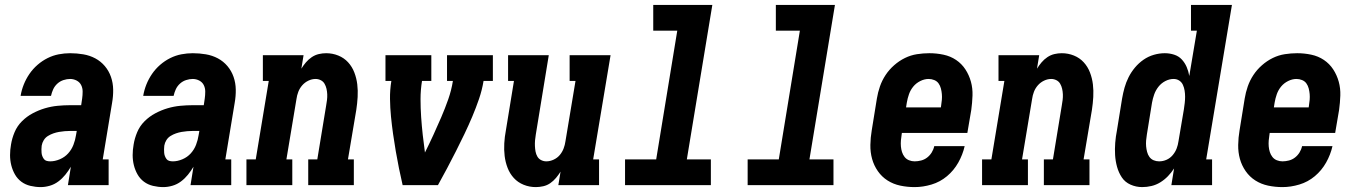

<svg xmlns="http://www.w3.org/2000/svg" viewBox="-20 -755 5540 783"><path d="M146 8Q125 8 104 3Q83 -2 67 -14Q51 -26 41 -43.5Q31 -61 26 -81Q21 -101 21 -122.5Q21 -144 25 -166Q29 -191 39.5 -216Q50 -241 69.5 -260.5Q89 -280 113.5 -293Q138 -306 163.5 -313.5Q189 -321 215 -323.5Q241 -326 266 -326H311L315 -353Q317 -367 317 -381.5Q317 -396 311 -408Q305 -420 292.5 -426.5Q280 -433 266 -433Q253 -433 239 -428.5Q225 -424 214 -414Q203 -404 197 -391Q191 -378 188 -364H64Q68 -388 77 -410.5Q86 -433 100 -453.5Q114 -474 133 -490.5Q152 -507 174 -518Q196 -529 219.5 -533.5Q243 -538 266 -538Q293 -538 319.5 -533.5Q346 -529 368.5 -517Q391 -505 407.5 -485.5Q424 -466 432.5 -441.5Q441 -417 441.5 -390Q442 -363 437 -335L399 -105H423V0H257L269 -75Q259 -58 246.5 -42.5Q234 -27 218 -15Q202 -3 183 2.5Q164 8 146 8Q146 8 146 8Q146 8 146 8ZM185 -97Q204 -97 224 -105.5Q244 -114 258 -129.5Q272 -145 279.5 -164.5Q287 -184 290 -204L293 -221H266Q255 -221 243.5 -220Q232 -219 220.5 -217Q209 -215 197.5 -211Q186 -207 175.5 -200.5Q165 -194 158.5 -183.5Q152 -173 150 -161Q149 -154 149 -146.5Q149 -139 149.5 -132Q150 -125 152.5 -118.5Q155 -112 159 -106.5Q163 -101 170 -99Q177 -97 185 -97Z M646 8Q625 8 604 3Q583 -2 567 -14Q551 -26 541 -43.5Q531 -61 526 -81Q521 -101 521 -122.5Q521 -144 525 -166Q529 -191 539.5 -216Q550 -241 569.5 -260.5Q589 -280 613.5 -293Q638 -306 663.5 -313.5Q689 -321 715 -323.5Q741 -326 766 -326H811L815 -353Q817 -367 817 -381.5Q817 -396 811 -408Q805 -420 792.5 -426.5Q780 -433 766 -433Q753 -433 739 -428.5Q725 -424 714 -414Q703 -404 697 -391Q691 -378 688 -364H564Q568 -388 577 -410.5Q586 -433 600 -453.5Q614 -474 633 -490.5Q652 -507 674 -518Q696 -529 719.5 -533.5Q743 -538 766 -538Q793 -538 819.5 -533.5Q846 -529 868.5 -517Q891 -505 907.5 -485.5Q924 -466 932.5 -441.5Q941 -417 941.5 -390Q942 -363 937 -335L899 -105H923V0H757L769 -75Q759 -58 746.5 -42.5Q734 -27 718 -15Q702 -3 683 2.5Q664 8 646 8Q646 8 646 8Q646 8 646 8ZM685 -97Q704 -97 724 -105.5Q744 -114 758 -129.5Q772 -145 779.5 -164.5Q787 -184 790 -204L793 -221H766Q755 -221 743.5 -220Q732 -219 720.5 -217Q709 -215 697.5 -211Q686 -207 675.5 -200.5Q665 -194 658.5 -183.5Q652 -173 650 -161Q649 -154 649 -146.5Q649 -139 649.5 -132Q650 -125 652.5 -118.5Q655 -112 659 -106.5Q663 -101 670 -99Q677 -97 685 -97Z M985 0V-105H1023L1076 -425H1052V-530H1218L1209 -475Q1217 -488 1227.5 -500.5Q1238 -513 1251.5 -522Q1265 -531 1280 -534.5Q1295 -538 1310 -538Q1336 -538 1359.5 -528.5Q1383 -519 1399.5 -501Q1416 -483 1425 -459.5Q1434 -436 1437 -411Q1440 -386 1438.5 -359.5Q1437 -333 1433 -307L1399 -105H1423V0H1237V-105H1274L1310 -324Q1310 -324 1310 -324Q1310 -324 1310 -324Q1312 -335 1313.5 -347Q1315 -359 1314.5 -370.5Q1314 -382 1311.5 -393Q1309 -404 1303.5 -413.5Q1298 -423 1288 -428Q1278 -433 1267 -433Q1252 -433 1237.5 -426Q1223 -419 1212.5 -407Q1202 -395 1196.5 -380.5Q1191 -366 1189 -351L1148 -105H1172V0Z M1622 0Q1614 -34 1607 -69Q1600 -104 1594 -138.5Q1588 -173 1583 -208.5Q1578 -244 1574.5 -279.5Q1571 -315 1570.5 -351.5Q1570 -388 1576 -425H1552V-530H1739V-425H1701Q1695 -388 1695 -351Q1695 -314 1697.5 -277.5Q1700 -241 1704 -205Q1708 -169 1713 -133Q1731 -169 1747.5 -205Q1764 -241 1779.5 -277Q1795 -313 1808 -350Q1821 -387 1827 -425H1803V-530H1990V-425H1952Q1946 -388 1933.5 -351.5Q1921 -315 1906 -279.5Q1891 -244 1874 -208.5Q1857 -173 1839.5 -138.5Q1822 -104 1803.5 -69Q1785 -34 1766 0Z M2165 8Q2139 8 2115.5 -1.5Q2092 -11 2075.5 -29Q2059 -47 2050 -70.5Q2041 -94 2038 -119Q2035 -144 2036.5 -170.5Q2038 -197 2043 -223L2076 -425H2052V-530H2218L2165 -206Q2163 -195 2162 -183Q2161 -171 2161.5 -159.5Q2162 -148 2164 -137Q2166 -126 2171.5 -116.5Q2177 -107 2187 -102Q2197 -97 2208 -97Q2223 -97 2238 -104Q2253 -111 2263 -123Q2273 -135 2278.5 -149.5Q2284 -164 2286 -179L2327 -425H2303V-530H2470L2399 -105H2423V0H2257L2266 -55Q2258 -42 2247.5 -29.5Q2237 -17 2224 -8Q2211 1 2195.5 4.5Q2180 8 2165 8Z M2529 0V-105H2656L2742 -630H2644V-735H2885L2781 -105H2879V0Z M3029 0V-105H3156L3242 -630H3144V-735H3385L3281 -105H3379V0Z M3710 8Q3680 8 3651.5 2Q3623 -4 3599.5 -19Q3576 -34 3560 -57Q3544 -80 3536.5 -107Q3529 -134 3529.5 -164Q3530 -194 3535 -223L3556 -353Q3560 -378 3568.5 -402.5Q3577 -427 3591.5 -449Q3606 -471 3626.5 -489Q3647 -507 3670.5 -518.5Q3694 -530 3719.5 -534Q3745 -538 3770 -538Q3799 -538 3827.5 -532Q3856 -526 3879 -510.5Q3902 -495 3917 -472Q3932 -449 3939.5 -422Q3947 -395 3946 -365.5Q3945 -336 3941 -307L3925 -213H3658L3657 -206Q3655 -194 3654 -182Q3653 -170 3654 -158Q3655 -146 3658.5 -135Q3662 -124 3669 -115Q3676 -106 3687 -101.5Q3698 -97 3710 -97Q3723 -97 3736.5 -100.5Q3750 -104 3761 -112.5Q3772 -121 3779.5 -133Q3787 -145 3790 -159H3914Q3906 -124 3888 -92Q3870 -60 3842 -36.5Q3814 -13 3779 -2.5Q3744 8 3710 8ZM3675 -317H3817L3818 -324Q3820 -336 3821 -348Q3822 -360 3821 -371.5Q3820 -383 3817 -394.5Q3814 -406 3807.5 -415Q3801 -424 3790 -428.5Q3779 -433 3767 -433Q3750 -433 3733 -424.5Q3716 -416 3704.5 -402Q3693 -388 3687 -371Q3681 -354 3678 -336Z M3985 0V-105H4023L4076 -425H4052V-530H4218L4209 -475Q4217 -488 4227.5 -500.5Q4238 -513 4251.5 -522Q4265 -531 4280 -534.5Q4295 -538 4310 -538Q4336 -538 4359.5 -528.5Q4383 -519 4399.5 -501Q4416 -483 4425 -459.5Q4434 -436 4437 -411Q4440 -386 4438.5 -359.5Q4437 -333 4433 -307L4399 -105H4423V0H4237V-105H4274L4310 -324Q4310 -324 4310 -324Q4310 -324 4310 -324Q4312 -335 4313.5 -347Q4315 -359 4314.5 -370.5Q4314 -382 4311.5 -393Q4309 -404 4303.5 -413.5Q4298 -423 4288 -428Q4278 -433 4267 -433Q4252 -433 4237.5 -426Q4223 -419 4212.5 -407Q4202 -395 4196.5 -380.5Q4191 -366 4189 -351L4148 -105H4172V0Z M4638 8Q4613 8 4590.5 -2Q4568 -12 4555 -31.5Q4542 -51 4535.5 -74.5Q4529 -98 4527.5 -122.5Q4526 -147 4528 -172.5Q4530 -198 4535 -223L4556 -353Q4560 -376 4566 -397.5Q4572 -419 4582.5 -440Q4593 -461 4608.5 -479.5Q4624 -498 4643.5 -511.5Q4663 -525 4685.5 -531.5Q4708 -538 4730 -538Q4750 -538 4768.5 -532Q4787 -526 4799.5 -512.5Q4812 -499 4819.5 -481.5Q4827 -464 4830 -445L4861 -630H4837V-735H5004L4899 -105H4923V0H4757L4768 -68Q4757 -51 4743 -36.5Q4729 -22 4712 -11.5Q4695 -1 4676 3.5Q4657 8 4638 8ZM4707 -97Q4723 -97 4737.5 -103.5Q4752 -110 4762.5 -122.5Q4773 -135 4778.5 -149.5Q4784 -164 4786 -179L4808 -309Q4810 -322 4811.5 -335Q4813 -348 4813 -360.5Q4813 -373 4811 -385.5Q4809 -398 4804 -409Q4799 -420 4789 -426.5Q4779 -433 4766 -433Q4749 -433 4732.5 -424.5Q4716 -416 4704.5 -401.5Q4693 -387 4687 -370Q4681 -353 4678 -336L4657 -206Q4655 -194 4654 -182Q4653 -170 4654 -158.5Q4655 -147 4658 -135.5Q4661 -124 4667.5 -115Q4674 -106 4684.5 -101.5Q4695 -97 4707 -97Z M5210 8Q5180 8 5151.5 2Q5123 -4 5099.5 -19Q5076 -34 5060 -57Q5044 -80 5036.5 -107Q5029 -134 5029.5 -164Q5030 -194 5035 -223L5056 -353Q5060 -378 5068.5 -402.5Q5077 -427 5091.5 -449Q5106 -471 5126.5 -489Q5147 -507 5170.5 -518.5Q5194 -530 5219.5 -534Q5245 -538 5270 -538Q5299 -538 5327.5 -532Q5356 -526 5379 -510.5Q5402 -495 5417 -472Q5432 -449 5439.5 -422Q5447 -395 5446 -365.5Q5445 -336 5441 -307L5425 -213H5158L5157 -206Q5155 -194 5154 -182Q5153 -170 5154 -158Q5155 -146 5158.5 -135Q5162 -124 5169 -115Q5176 -106 5187 -101.5Q5198 -97 5210 -97Q5223 -97 5236.5 -100.5Q5250 -104 5261 -112.5Q5272 -121 5279.5 -133Q5287 -145 5290 -159H5414Q5406 -124 5388 -92Q5370 -60 5342 -36.5Q5314 -13 5279 -2.5Q5244 8 5210 8ZM5175 -317H5317L5318 -324Q5320 -336 5321 -348Q5322 -360 5321 -371.5Q5320 -383 5317 -394.5Q5314 -406 5307.5 -415Q5301 -424 5290 -428.5Q5279 -433 5267 -433Q5250 -433 5233 -424.5Q5216 -416 5204.5 -402Q5193 -388 5187 -371Q5181 -354 5178 -336Z"/></svg>

Font: Iosevka Curly Slab XBdObl
Style: Regular
Weight: 800
Italic angle: -9°
Monospace: yes
Designer: Belleve Invis
Foundry: Belleve Invis
Version: Version 11.1.0; ttfautohint (v1.8.3)